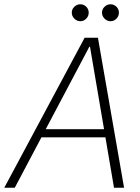

<svg xmlns="http://www.w3.org/2000/svg" viewBox="-52 -876 655 896"><path d="M-32 0 343 -700H405L527 0H480L368 -658H365L17 0ZM116 -235 138 -273H455L463 -235ZM323 -777Q307 -777 295 -789Q283 -801 283 -817Q283 -833 295 -844.5Q307 -856 323 -856Q339 -856 350.5 -844.5Q362 -833 362 -817Q362 -801 350.5 -789Q339 -777 323 -777ZM464 -777Q448 -777 436 -789Q424 -801 424 -817Q424 -833 436 -844.5Q448 -856 464 -856Q480 -856 491.5 -844.5Q503 -833 503 -817Q503 -801 491.5 -789Q480 -777 464 -777Z"/></svg>

Font: DM Sans 36pt ExtraLight
Style: Italic
Weight: 250
Italic angle: -10°
Designer: Colophon Foundry, Jonny Pinhorn
Foundry: Colophon Foundry
Version: Version 4.004;gftools[0.9.30]